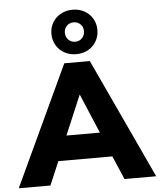

<svg xmlns="http://www.w3.org/2000/svg" viewBox="-81 -1068 936 1123"><g transform="rotate(-5 386.5 -506.5)"><path d="M-17 0 312 -705H462L790 0H604L521 -193L592 -138H180L251 -193L169 0ZM385 -513 268 -236 241 -283H532L504 -236L387 -513ZM387 -752Q349 -752 318 -769Q287 -786 269.5 -816Q252 -846 252 -883Q252 -920 269.5 -949.5Q287 -979 318 -996Q349 -1013 387 -1013Q426 -1013 456.5 -996Q487 -979 504.5 -949.5Q522 -920 522 -882Q522 -846 504.5 -816Q487 -786 456.5 -769Q426 -752 387 -752ZM387 -825Q411 -825 427 -841.5Q443 -858 443 -883Q443 -907 427 -923Q411 -939 387 -939Q363 -939 347 -923Q331 -907 331 -883Q331 -858 347 -841.5Q363 -825 387 -825Z"/></g></svg>

Font: Nunito Sans 11pt Black
Style: Regular
Weight: 900
Version: Version 3.101;gftools[0.9.27]